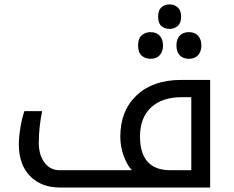

<svg xmlns="http://www.w3.org/2000/svg" viewBox="-20 -845 1052 865"><path d="M252 0Q165.5 0 115.2 -52Q64.9 -104 64.9 -193.8Q64.9 -227.1 72 -270.5Q79.1 -314 89.8 -344.2H169.9Q154.8 -272 154.8 -201.2Q154.8 -146.5 180.7 -112.3Q206.5 -78.1 249 -78.1H574.2Q550.8 -103.5 536.4 -145Q522 -186.5 522 -229Q522 -346.2 595.5 -415.5Q668.9 -484.9 795.9 -484.9H926.8V0ZM841.8 -78.1V-407.2H798.8Q710 -407.2 660.4 -360.8Q610.8 -314.5 610.8 -230Q610.8 -78.1 748 -78.1ZM744.1 -714.8Q721.7 -714.8 707 -727.8Q692.4 -740.7 692.4 -770Q692.4 -798.8 707 -812Q721.7 -825.2 744.1 -825.2Q765.1 -825.2 780.5 -811.8Q795.9 -798.3 795.9 -770Q795.9 -740.7 780.5 -727.8Q765.1 -714.8 744.1 -714.8ZM658.2 -580.1Q634.8 -580.1 618.4 -594.2Q602.1 -608.4 602.1 -640.1Q602.1 -671.9 618.4 -686Q634.8 -700.2 658.2 -700.2Q685.1 -700.2 699.7 -683.8Q714.4 -667.5 714.4 -640.1Q714.4 -612.8 699.7 -596.4Q685.1 -580.1 658.2 -580.1ZM831.1 -580.1Q805.2 -580.1 790 -595.7Q774.9 -611.3 774.9 -640.1Q774.9 -668.9 789.8 -684.6Q804.7 -700.2 831.1 -700.2Q857.9 -700.2 872.6 -683.8Q887.2 -667.5 887.2 -640.1Q887.2 -612.8 872.6 -596.4Q857.9 -580.1 831.1 -580.1Z"/></svg>

Font: Noto Sans Kufi Arabic
Style: Regular
Weight: 400
Designer: Monotype Design team
Foundry: Monotype Imaging Inc.
Version: Version 1.02